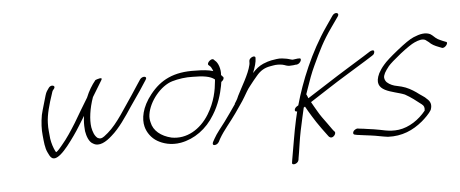

<svg xmlns="http://www.w3.org/2000/svg" viewBox="-56 -879 2798 1168"><g transform="rotate(-5 1343.5 -295.0)"><path d="M226 -397C216 -360 202 -318 193 -280C185 -236 183 -191 187 -156C191 -117 193 -79 208 -49C219 -28 231 15 285 -30C315 -55 348 -100 375 -138C401 -174 423 -213 448 -252L445 -228C443 -202 444 -179 446 -159C451 -129 463 -91 489 -79C524 -57 568 -83 604 -116C653 -158 697 -224 738 -286C766 -328 794 -365 821 -408L840 -437C857 -461 821 -464 807 -443L787 -413C775 -394 762 -374 749 -355C698 -282 644 -188 583 -136C568 -124 551 -107 536 -107C532 -106 527 -108 519 -111C500 -125 491 -152 486 -179C479 -226 488 -294 512 -361C533 -395 555 -431 571 -458C588 -483 543 -466 536 -463C513 -435 492 -401 476 -361C461 -337 447 -313 433 -290L388 -214C360 -169 330 -123 299 -87C286 -71 273 -55 261 -47C259 -48 258 -50 256 -52C244 -76 236 -101 231 -131C229 -162 223 -192 225 -228C226 -278 244 -341 265 -403C268 -413 270 -419 272 -422C277 -428 286 -437 284 -444C281 -455 260 -456 249 -440C240 -427 232 -418 226 -397Z M868 -348C808 -273 797 -202 809 -155C818 -118 844 -82 879 -62C910 -44 960 -27 1021 -38C1104 -53 1180 -107 1229 -189C1267 -249 1285 -314 1294 -361L1298 -385C1310 -393 1318 -406 1312 -414L1300 -427C1304 -462 1290 -503 1271 -517L1264 -524C1253 -538 1217 -507 1229 -494L1237 -487C1242 -483 1247 -475 1252 -463C1253 -461 1253 -458 1255 -455C1226 -464 1190 -467 1148 -467C1014 -472 932 -429 868 -348ZM845 -226C857 -306 930 -394 1001 -415C1038 -426 1086 -433 1129 -431C1189 -431 1235 -425 1261 -403L1260 -393C1255 -339 1243 -269 1197 -194C1144 -108 1058 -57 967 -74C903 -89 858 -126 848 -177C844 -192 842 -208 845 -226Z M1216 -25C1211 -15 1213 -6 1223 -6C1235 -6 1244 -12 1251 -23L1261 -42C1289 -91 1332 -138 1366 -187C1387 -219 1412 -251 1429 -281C1442 -303 1455 -327 1470 -345C1485 -365 1501 -384 1517 -403C1542 -433 1568 -448 1603 -454L1620 -457C1640 -461 1660 -460 1677 -457C1694 -454 1706 -444 1727 -447C1736 -447 1750 -448 1758 -450H1765C1789 -454 1804 -491 1779 -486H1773C1762 -484 1754 -484 1743 -482C1739 -482 1736 -483 1732 -484L1718 -488C1712 -490 1706 -491 1699 -492L1679 -495C1657 -498 1632 -492 1612 -489L1589 -483C1581 -480 1571 -477 1562 -473C1535 -461 1517 -446 1495 -422C1509 -457 1518 -487 1518 -511C1520 -534 1479 -517 1479 -497C1478 -488 1480 -485 1477 -473C1464 -416 1418 -343 1393 -292L1385 -274C1381 -266 1375 -257 1370 -249C1368 -247 1368 -245 1368 -243C1344 -209 1321 -174 1296 -141C1272 -109 1244 -76 1227 -45Z M1963 -664C1862 -518 1792 -345 1752 -202L1745 -198C1725 -187 1722 -163 1742 -166C1739 -151 1735 -135 1731 -119C1714 -44 1697 68 1686 127L1684 141C1679 161 1718 154 1724 130L1726 116C1728 106 1733 76 1740 28C1747 -20 1758 -72 1771 -129L1784 -186C1786 -187 1789 -189 1792 -191C1802 -171 1814 -154 1829 -128C1843 -105 1860 -79 1881 -50C1902 -21 1915 -5 1918 0C1922 6 1934 17 1950 4C1960 -4 1963 -16 1960 -22C1948 -34 1944 -42 1918 -78C1897 -106 1879 -131 1866 -154C1852 -179 1840 -197 1831 -215C1866 -238 1901 -260 1947 -290C2015 -335 2120 -397 2185 -438L2226 -464C2231 -467 2236 -471 2238 -476C2243 -486 2242 -496 2232 -496C2227 -496 2220 -494 2215 -491L2174 -465C2145 -447 2108 -424 2064 -397C1984 -348 1900 -292 1828 -247C1824 -244 1821 -242 1817 -240C1815 -243 1815 -245 1814 -248L1808 -262C1807 -263 1807 -264 1806 -264C1810 -274 1813 -284 1816 -293C1834 -346 1851 -393 1870 -433C1913 -525 1938 -578 1994 -657L2039 -721C2053 -742 2023 -751 2007 -728Z M2085 -26C2068 -17 2065 2 2078 5L2092 8C2119 11 2146 16 2176 19C2210 23 2245 32 2279 36C2365 40 2433 10 2492 -39C2511 -55 2540 -83 2552 -104C2565 -138 2553 -158 2535 -173C2528 -180 2521 -187 2509 -194C2497 -201 2487 -210 2474 -219C2449 -236 2422 -252 2388 -261L2345 -271C2324 -277 2300 -291 2293 -305C2286 -318 2283 -329 2295 -353C2301 -364 2310 -377 2322 -392C2334 -406 2360 -429 2401 -462C2442 -494 2472 -514 2490 -522C2517 -534 2539 -540 2557 -531L2577 -516C2591 -501 2610 -491 2634 -482L2652 -475C2670 -466 2700 -505 2680 -509L2662 -516C2651 -521 2641 -525 2632 -530C2615 -540 2606 -554 2589 -564C2560 -577 2527 -571 2487 -554C2463 -544 2429 -520 2384 -484C2339 -448 2309 -421 2295 -404C2279 -386 2268 -369 2260 -354C2205 -240 2335 -240 2404 -211C2439 -192 2473 -165 2501 -143C2514 -133 2518 -123 2515 -103C2473 -51 2413 -10 2348 -1C2287 7 2244 -11 2197 -17C2168 -20 2141 -26 2115 -28L2101 -30C2096 -31 2090 -29 2085 -26Z"/></g></svg>

Font: Stray Cat
Style: SuObl
Weight: 400
Version: Version 1.0